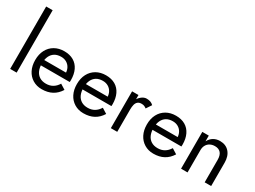

<svg xmlns="http://www.w3.org/2000/svg" viewBox="-48 -1356 2587 1951"><g transform="rotate(30 1245.5 -380.5)"><path d="M77 -756V-24H153V-756Z M456 -5Q526 -5 577 -32.5Q628 -60 662 -115L601 -153Q577 -114 543.5 -94.5Q510 -75 466 -75Q422 -75 391 -94Q360 -113 344 -148.5Q328 -184 328 -235Q329 -284 345 -318.5Q361 -353 391.5 -371.5Q422 -390 466 -390Q502 -390 529.5 -374Q557 -358 572.5 -329.5Q588 -301 588 -263Q588 -256 585 -246.5Q582 -237 579 -232L609 -275H299V-211H668Q668 -213 668.5 -220Q669 -227 669 -234Q669 -302 645 -352Q621 -402 575.5 -428.5Q530 -455 466 -455Q402 -455 353.5 -427Q305 -399 278.5 -348.5Q252 -298 252 -230Q252 -163 277.5 -112.5Q303 -62 349.5 -33.5Q396 -5 456 -5Z M945 -5Q1015 -5 1066 -32.5Q1117 -60 1151 -115L1090 -153Q1066 -114 1032.5 -94.5Q999 -75 955 -75Q911 -75 880 -94Q849 -113 833 -148.5Q817 -184 817 -235Q818 -284 834 -318.5Q850 -353 880.5 -371.5Q911 -390 955 -390Q991 -390 1018.5 -374Q1046 -358 1061.5 -329.5Q1077 -301 1077 -263Q1077 -256 1074 -246.5Q1071 -237 1068 -232L1098 -275H788V-211H1157Q1157 -213 1157.5 -220Q1158 -227 1158 -234Q1158 -302 1134 -352Q1110 -402 1064.5 -428.5Q1019 -455 955 -455Q891 -455 842.5 -427Q794 -399 767.5 -348.5Q741 -298 741 -230Q741 -163 766.5 -112.5Q792 -62 838.5 -33.5Q885 -5 945 -5Z M1339 -446H1264V-14H1339ZM1470 -364 1511 -426Q1494 -443 1474 -449.5Q1454 -456 1430 -456Q1400 -456 1371 -432.5Q1342 -409 1323.5 -369Q1305 -329 1305 -277H1339Q1339 -308 1345 -332.5Q1351 -357 1367 -371Q1383 -385 1411 -385Q1430 -385 1442.5 -380Q1455 -375 1470 -364Z M1766 -5Q1836 -5 1887 -32.5Q1938 -60 1972 -115L1911 -153Q1887 -114 1853.5 -94.5Q1820 -75 1776 -75Q1732 -75 1701 -94Q1670 -113 1654 -148.5Q1638 -184 1638 -235Q1639 -284 1655 -318.5Q1671 -353 1701.5 -371.5Q1732 -390 1776 -390Q1812 -390 1839.5 -374Q1867 -358 1882.5 -329.5Q1898 -301 1898 -263Q1898 -256 1895 -246.5Q1892 -237 1889 -232L1919 -275H1609V-211H1978Q1978 -213 1978.5 -220Q1979 -227 1979 -234Q1979 -302 1955 -352Q1931 -402 1885.5 -428.5Q1840 -455 1776 -455Q1712 -455 1663.5 -427Q1615 -399 1588.5 -348.5Q1562 -298 1562 -230Q1562 -163 1587.5 -112.5Q1613 -62 1659.5 -33.5Q1706 -5 1766 -5Z M2365 -277V-14H2441V-287Q2441 -365 2401 -410.5Q2361 -456 2292 -456Q2250 -456 2217.5 -437Q2185 -418 2164 -379V-446H2088V-14H2164V-277Q2164 -309 2177.5 -333.5Q2191 -358 2216 -371.5Q2241 -385 2273 -385Q2318 -385 2341.5 -358Q2365 -331 2365 -277Z"/></g></svg>

Font: SpinnyJost Regular
Style: Regular
Weight: 400
Version: Version 3.710